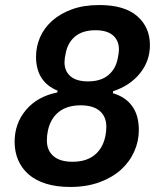

<svg xmlns="http://www.w3.org/2000/svg" viewBox="-20 -730 640 762"><path d="M259 12Q204 12 162.5 -1Q121 -14 93.5 -38Q66 -62 52 -95Q38 -128 38 -167Q38 -240 83 -293.5Q128 -347 207 -363L209 -370Q123 -405 123 -505Q123 -545 139 -582Q155 -619 187 -647.5Q219 -676 265.5 -693Q312 -710 374 -710Q474 -710 524.5 -666Q575 -622 575 -551Q575 -488 535.5 -439Q496 -390 429 -368L428 -360Q477 -346 504 -309.5Q531 -273 531 -214Q531 -169 512.5 -128Q494 -87 459.5 -56Q425 -25 374 -6.5Q323 12 259 12ZM268 -88Q322 -88 355 -114.5Q388 -141 398 -189Q400 -200 401 -208Q402 -216 402 -227Q402 -267 376 -289.5Q350 -312 300 -312Q246 -312 213 -285.5Q180 -259 170 -211Q168 -200 167 -192Q166 -184 166 -173Q166 -133 192 -110.5Q218 -88 268 -88ZM329 -407Q380 -407 409.5 -431.5Q439 -456 447 -497Q452 -519 452 -534Q452 -569 428.5 -589.5Q405 -610 359 -610Q308 -610 278.5 -585.5Q249 -561 241 -520Q236 -498 236 -483Q236 -448 259.5 -427.5Q283 -407 329 -407Z"/></svg>

Font: IBM Plex Sans SmBld
Style: Italic
Weight: 600
Italic angle: -11°
Designer: Mike Abbink, Paul van der Laan, Pieter van Rosmalen
Foundry: Bold Monday
Version: Version 3.005